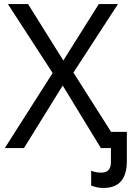

<svg xmlns="http://www.w3.org/2000/svg" viewBox="-20 -734 672 952"><path d="M492 198Q473 198 457.5 194Q442 190 432 186V113Q440 116 453 119Q466 122 482 122Q530 122 530 70V0H480L291 -310L99 0H4L241 -372L19 -714H119L294 -434L470 -714H565L344 -374L531 -80H609V65Q609 130 580.5 164Q552 198 492 198Z"/></svg>

Font: Apis
Style: Regular
Weight: 400
Designer: Monotype Design Team
Foundry: Monotype Imaging Inc.
Version: Version 2.000; build 0001